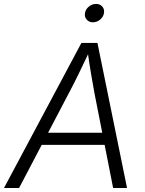

<svg xmlns="http://www.w3.org/2000/svg" viewBox="-41 -943 726 963"><path d="M-21 0 367.2 -727.5H447.8L596.2 0H526.4L432.6 -476.6Q425.8 -514.2 416.5 -567.9Q407.2 -621.6 397 -695.8H412.6Q378.4 -623.5 352.3 -570.1Q326.2 -516.6 304.7 -476.6L54.7 0ZM139.6 -216.3 149.9 -277.3H516.6L506.8 -216.3ZM424.8 -831.1Q405.8 -831.1 393.8 -844.7Q381.8 -858.4 385.3 -877.4Q388.2 -896.5 404.5 -909.9Q420.9 -923.3 440.4 -923.3Q460.4 -923.3 472.2 -909.9Q483.9 -896.5 480.5 -877.4Q477.5 -858.4 461.2 -844.7Q444.8 -831.1 424.8 -831.1Z"/></svg>

Font: Inter 18pt Light
Style: Italic
Weight: 300
Italic angle: -9.3988°
Designer: Rasmus Andersson
Foundry: rsms
Version: Version 4.001;git-66647c0bb